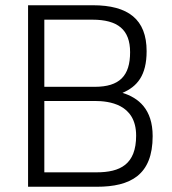

<svg xmlns="http://www.w3.org/2000/svg" viewBox="-20 -712 657 732"><path d="M332 -637C429 -637 476 -599 476 -513C476 -423 436 -381 341 -381H149V-637H332ZM342 -327C394 -327 499 -316 499 -195C499 -85 438 -55 348 -55H149V-327H342ZM87 0H349C478 0 562 -45 562 -193C562 -296 508 -339 447 -358C503 -382 539 -424 539 -517C539 -638 469 -692 334 -692H87Z"/></svg>

Font: RazerF5 Light
Style: Regular
Weight: 300
Foundry: Razer Inc.
Version: Version 2